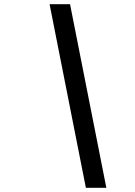

<svg xmlns="http://www.w3.org/2000/svg" viewBox="-20 -690 640 910"><path d="M312 -670H215L387 200H484Z"/></svg>

Font: LT Wave Mono
Style: Italic
Weight: 400
Designer: Daniel Lyons
Version: Version 2.5 (Glyphs App)